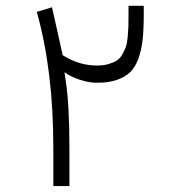

<svg xmlns="http://www.w3.org/2000/svg" viewBox="-20 -629 575 647"><path d="M307.1 -408.2Q328.6 -408.2 345.5 -413.1Q362.3 -418 373.5 -425Q384.8 -432.1 392.3 -445.8Q399.9 -459.5 404.1 -471.2Q408.2 -482.9 410.2 -503.4Q412.1 -523.9 412.6 -538.3Q413.1 -552.7 413.1 -577.6V-609.4H464.4V-579.6Q464.4 -530.3 460.7 -496.1Q457 -461.9 446.8 -432.6Q436.5 -403.3 418.9 -386.2Q401.4 -369.1 373.3 -359.6Q345.2 -350.1 305.7 -350.1Q279.8 -350.1 248.5 -360.4Q217.3 -370.6 197.3 -385.7L201.7 -355.5Q213.9 -275.4 213.9 -131.8V-2H159.7V-131.8Q159.7 -390.6 104 -588.9L155.3 -604.5L189.9 -449.2L190.9 -443.4L196.3 -439.9Q248.5 -408.2 307.1 -408.2Z"/></svg>

Font: Shabnam Thin FD
Style: Thin-FD
Weight: 100
Foundry: DejaVu fonts team - Redesigned by Saber Rastikerdar - Based on Vazir font
Version: Version 5.0.0